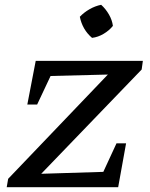

<svg xmlns="http://www.w3.org/2000/svg" viewBox="-20 -781 625 801"><path d="M571 -491 152 -56 411 -64 466 -183H506L473 0H8L14 -35L430 -470L191 -464L135 -345H94L129 -527H576ZM402 -761Q421 -744 434.5 -720.5Q448 -697 451 -673Q436 -654 412.5 -640Q389 -626 364 -623Q324 -657 313 -711Q330 -729 353.5 -742.5Q377 -756 402 -761Z"/></svg>

Font: Piazzolla SC Medium
Style: Italic
Weight: 500
Italic angle: -11.3°
Designer: Juan Pablo del Peral
Foundry: Huerta Tipografica
Version: Version 1.330